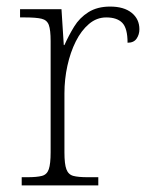

<svg xmlns="http://www.w3.org/2000/svg" viewBox="-20 -564 459 584"><path d="M46 0V-25H64Q92 -25 107.5 -29Q123 -33 128.5 -49.5Q134 -66 134 -101V-439Q134 -473 128.5 -488Q123 -503 106.5 -507Q90 -511 56 -511H41V-536H167L174 -427H176Q189 -456 205.5 -483Q222 -510 249 -527Q276 -544 315 -544Q357 -544 380.5 -525Q404 -506 404 -475Q404 -459 395.5 -446.5Q387 -434 368 -434Q368 -478 352 -494.5Q336 -511 303 -511Q274 -511 250.5 -491Q227 -471 210.5 -438Q194 -405 185 -364Q176 -323 176 -280V-100Q176 -65 182 -49Q188 -33 203 -29Q218 -25 246 -25H279V0Z"/></svg>

Font: Noto Serif Kannada ExtraLight
Style: Regular
Weight: 250
Version: Version 2.003